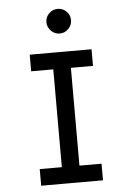

<svg xmlns="http://www.w3.org/2000/svg" viewBox="-59 -912 640 955"><g transform="rotate(-5 261.5 -434.5)"><path d="M217.8 0V-654.3H305.7V0ZM107.4 0V-83H416V0ZM107.4 -571.3V-654.3H416V-571.3ZM265.6 -746.1Q240.2 -746.1 222.2 -764.6Q204.1 -783.2 204.1 -807.6Q204.1 -833 222.2 -851.1Q240.2 -869.1 265.6 -869.1Q291 -869.1 309.1 -851.1Q327.1 -833 327.1 -807.6Q327.1 -783.2 309.1 -764.6Q291 -746.1 265.6 -746.1Z"/></g></svg>

Font: Sen
Style: Regular
Weight: 400
Designer: Kosal Sen, Philatype
Foundry: Philatype
Version: Version 2.000;gftools[0.9.31]